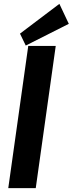

<svg xmlns="http://www.w3.org/2000/svg" viewBox="-20 -979 378 999"><path d="M270 -740 166 0H23L127 -740ZM338 -855 114 -742 84 -804 289 -959Z"/></svg>

Font: Pathway Extreme Condensed
Style: Bold Italic
Weight: 700
Width: 3
Italic angle: -8°
Version: Version 1.001;gftools[0.9.26]